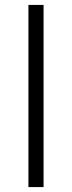

<svg xmlns="http://www.w3.org/2000/svg" viewBox="-20 -760 292 780"><path d="M95.5 0V-740H157V0Z"/></svg>

Font: Encode Sans SemiExpanded SemiExpanded Light
Style: Regular
Weight: 300
Width: 6
Designer: Multiple Designers
Foundry: Impallari Type
Version: Version 3.000; ttfautohint (v1.8.3) -l 8 -r 50 -G 200 -x 14 